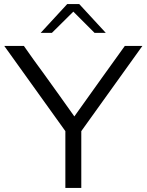

<svg xmlns="http://www.w3.org/2000/svg" viewBox="-20 -920 721 940"><path d="M179 -759 309 -900H368L498 -759H443L339 -863L234 -759ZM1 -695H97L145 -627Q150 -619 166.5 -597.5Q183 -576 191 -564Q220 -524 270 -454Q320 -384 344 -350Q390 -415 480 -540.5Q570 -666 591 -695H677L378 -278V0H300V-278Z"/></svg>

Font: Coval
Style: ExtraLight
Weight: 250
Foundry: Context Ltd
Version: Version 001.000